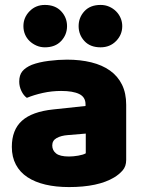

<svg xmlns="http://www.w3.org/2000/svg" viewBox="-20 -743 584 779"><path d="M260 -108Q277 -108 297.5 -111.5Q318 -115 328 -121V-201L256 -195Q228 -193 210 -183Q192 -173 192 -153Q192 -133 207.5 -120.5Q223 -108 260 -108ZM252 -501Q306 -501 350.5 -490Q395 -479 426.5 -456.5Q458 -434 475 -399.5Q492 -365 492 -318V-94Q492 -68 477.5 -51.5Q463 -35 443 -23Q378 16 260 16Q207 16 164.5 6Q122 -4 91.5 -24Q61 -44 44.5 -75Q28 -106 28 -147Q28 -216 69 -253Q110 -290 196 -299L327 -313V-320Q327 -349 301.5 -361.5Q276 -374 228 -374Q190 -374 154 -366Q118 -358 89 -346Q76 -355 67 -373.5Q58 -392 58 -412Q58 -438 70.5 -453.5Q83 -469 109 -480Q138 -491 177.5 -496Q217 -501 252 -501ZM75 -637Q75 -672 100 -697.5Q125 -723 162 -723Q204 -723 228 -697.5Q252 -672 252 -637Q252 -602 228 -576.5Q204 -551 162 -551Q144 -551 128 -558Q112 -565 100 -576.5Q88 -588 81.5 -603.5Q75 -619 75 -637ZM299 -637Q299 -672 322.5 -697.5Q346 -723 388 -723Q407 -723 423 -716Q439 -709 451 -697Q463 -685 469.5 -669.5Q476 -654 476 -637Q476 -602 451 -576.5Q426 -551 388 -551Q346 -551 322.5 -576.5Q299 -602 299 -637Z"/></svg>

Font: Baloo Cyrillic
Style: Regular
Weight: 400
Designer: Ek Type, Denis Ignatov
Foundry: Ek Type
Version: Version 1.50 July 26, 2019